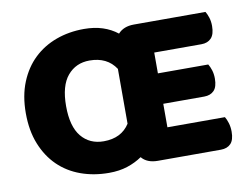

<svg xmlns="http://www.w3.org/2000/svg" viewBox="-72 -726 1095 845"><g transform="rotate(-10 475.5 -303.5)"><path d="M895 -135Q902 -124 907.5 -106Q913 -88 913 -67Q913 -30 897 -13.5Q881 3 853 3H571Q523 3 499 -26Q470 -6 433.5 6Q397 18 351 18Q283 18 225 -3Q167 -24 125 -65Q83 -106 59 -166Q35 -226 35 -304Q35 -382 59.5 -442Q84 -502 126.5 -542.5Q169 -583 226.5 -604Q284 -625 351 -625Q397 -625 434 -613Q471 -601 500 -578Q525 -606 571 -606H891Q898 -595 903.5 -578Q909 -561 909 -540Q909 -503 893 -486Q877 -469 849 -469H638V-376H863Q870 -365 875.5 -348Q881 -331 881 -310Q881 -273 865 -256.5Q849 -240 821 -240H638V-135ZM352 -123Q431 -123 468 -181V-426Q430 -484 351 -484Q290 -484 252.5 -439.5Q215 -395 215 -304Q215 -213 252 -168Q289 -123 352 -123Z"/></g></svg>

Font: Baloo Paaji 2 ExtraBold
Style: Regular
Weight: 800
Designer: Shuchita Grover, Noopur Datye and Ek Type
Foundry: Ek Type
Version: Version 1.640;hotconv 1.0.111;makeotfexe 2.5.65597; ttfautoh